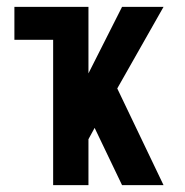

<svg xmlns="http://www.w3.org/2000/svg" viewBox="-20 -540 540 560"><path d="M135 0V-424H22V-520H238V-326L336 -520H457L322 -282L457 0H336L256 -167L238 -134V0Z"/></svg>

Font: Iosevka SS04
Style: Bold
Weight: 700
Monospace: yes
Designer: Belleve Invis
Foundry: Belleve Invis
Version: Version 19.0.0; ttfautohint (v1.8.4)